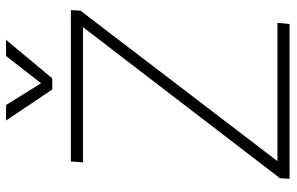

<svg xmlns="http://www.w3.org/2000/svg" viewBox="-188 -766 956 619"><g transform="rotate(-90 289.5 -456.0)"><path d="M543 -705H567L565 -674L80 -39H526L522 0H51L49 2V0H23L25 -31L512 -666H76L79 -705H541L543 -707ZM331 -801 419 -914H471L347 -765H311L211 -914H261Z"/></g></svg>

Font: Iunito ExtraLight
Style: Italic
Weight: 200
Italic angle: -4.541°
Designer: Vernon Adams
Foundry: Vernon Adams
Version: Version 2.001;November 30, 2019;FontCreator 12.0.0.2547 64-b